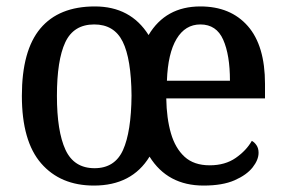

<svg xmlns="http://www.w3.org/2000/svg" viewBox="-20 -567 888 597"><path d="M272 10Q168 10 108 -59Q48 -128 48 -269Q48 -410 105.5 -478.5Q163 -547 275 -547Q386 -547 442 -458Q495 -547 603 -547Q697 -547 750.5 -486Q804 -425 804 -306V-261H497Q498 -199 511.5 -152.5Q525 -106 554 -79.5Q583 -53 632 -53Q680 -53 713 -76Q746 -99 763 -129Q771 -125 777.5 -115.5Q784 -106 784 -92Q784 -70 765.5 -46.5Q747 -23 709.5 -6.5Q672 10 613 10Q501 10 445 -80Q390 10 272 10ZM274 -44Q337 -44 362.5 -100.5Q388 -157 389 -270Q388 -384 361.5 -437.5Q335 -491 273 -491Q209 -491 183 -435.5Q157 -380 157 -269Q157 -159 183.5 -101.5Q210 -44 274 -44ZM695 -316Q695 -396 674 -443.5Q653 -491 603 -491Q556 -491 529 -446Q502 -401 499 -316Z"/></svg>

Font: Noto Serif Bengali SemiCondensed Medium
Style: Regular
Weight: 500
Width: 4
Designer: Juan Bruce, Universal Thirst, Indian Type Foundry and the Monotype Design Team.
Foundry: Monotype Imaging Inc.
Version: Version 2.003; ttfautohint (v1.8.4.7-5d5b)